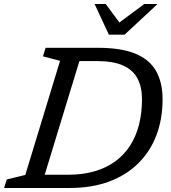

<svg xmlns="http://www.w3.org/2000/svg" viewBox="-40 -936 850 956"><path d="M299 -66Q371.5 -66 429.8 -82.8Q488 -99.5 532.5 -131.5Q577 -163.5 607 -209.8Q637 -256 652 -314.5Q667 -373 667 -442.5Q667 -502 645 -544.5Q623 -587 573.5 -609.5Q524 -632 441.5 -632H297.5L319 -698H447.5Q563.5 -698 634.2 -668.8Q705 -639.5 737.2 -582.2Q769.5 -525 769.5 -441.5Q769.5 -344 739 -263.2Q708.5 -182.5 649.2 -123.5Q590 -64.5 503.8 -32.2Q417.5 0 306 0H106L127.5 -66ZM259 -633 174 -655.5 187 -698H375.5L162.5 0H-19.5L-6.5 -42.5L86 -65ZM744.5 -916 580.5 -763.5H502L431 -916H486.5L562 -814H541L678.5 -916Z"/></svg>

Font: Newsreader 9pt
Style: Italic
Weight: 400
Italic angle: -17°
Designer: Hugues Gentile
Foundry: Production Type
Version: Version 1.003